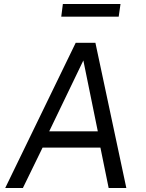

<svg xmlns="http://www.w3.org/2000/svg" viewBox="-20 -936 727 956"><path d="M580 -916H293L285 -853H571ZM6 0H94L192 -201H480L521 0H609L455 -723H357ZM225 -282 395 -635 467 -282Z"/></svg>

Font: United Sans
Style: Italic
Weight: 400
Italic angle: -8°
Designer: Pablo Impallari, Rodrigo Fuenzalida (Modified by Dan O. Williams)
Version: Version 1.000;PS 001.000;hotconv 1.0.88;makeotf.lib2.5.64775